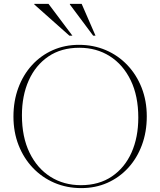

<svg xmlns="http://www.w3.org/2000/svg" viewBox="-20 -955 822 985"><path d="M385 -725Q459.5 -725 523 -697.8Q586.5 -670.5 633.5 -621Q680.5 -571.5 706.8 -504.5Q733 -437.5 733 -358Q733 -278 708 -210.8Q683 -143.5 637.8 -94Q592.5 -44.5 531.2 -17.2Q470 10 397 10Q322.5 10 259 -17.2Q195.5 -44.5 148.5 -94Q101.5 -143.5 75.2 -210.5Q49 -277.5 49 -357Q49 -437 74 -504.2Q99 -571.5 144.2 -621Q189.5 -670.5 251 -697.8Q312.5 -725 385 -725ZM395 -5Q488 -5 554 -49.8Q620 -94.5 654.8 -172.5Q689.5 -250.5 689.5 -351.5Q689.5 -463 650.5 -543.2Q611.5 -623.5 543.2 -666.8Q475 -710 387 -710Q294 -710 228.2 -665.2Q162.5 -620.5 127.5 -542.5Q92.5 -464.5 92.5 -363.5Q92.5 -252 131.5 -171.8Q170.5 -91.5 238.8 -48.2Q307 -5 395 -5ZM351.5 -772H336L156 -932V-935H229ZM470 -772H458L338.5 -932V-935H399Z"/></svg>

Font: Newsreader Display ExtraLight
Style: Regular
Weight: 275
Designer: Hugues Gentile
Foundry: Production Type
Version: Version 1.001